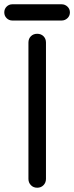

<svg xmlns="http://www.w3.org/2000/svg" viewBox="-53 -868 347 898"><path d="M121 10Q103 10 91.5 -2Q80 -14 80 -31V-669Q80 -687 91.5 -698.5Q103 -710 121 -710Q139 -710 150.5 -698.5Q162 -687 162 -669V-31Q162 -14 150.5 -2Q139 10 121 10ZM5 -772Q-11 -772 -22 -783Q-33 -794 -33 -810Q-33 -826 -22 -837Q-11 -848 5 -848H235Q251 -848 262.5 -837Q274 -826 274 -810Q274 -794 262.5 -783Q251 -772 235 -772Z"/></svg>

Font: National Park
Style: Regular
Weight: 400
Designer: Andrea Herstowski, Ben Hoepner
Version: Version 1.009